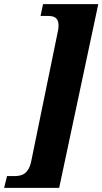

<svg xmlns="http://www.w3.org/2000/svg" viewBox="-74 -780 495 928"><path d="M-54 128H212L401 -760H134L122 -703H157C184 -703 209 -697 209 -657C209 -647 208 -640 206 -630L77 -1C64 62 31 71 -5 71H-40Z"/></svg>

Font: Noto Serif ExtraCondensed Black
Style: Italic
Weight: 900
Width: 2
Italic angle: -12°
Designer: Monotype Design Team
Foundry: Monotype Imaging Inc.
Version: Version 2.014